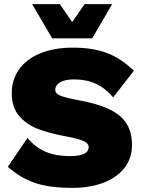

<svg xmlns="http://www.w3.org/2000/svg" viewBox="-20 -901 685 931"><path d="M629 -558 529 -429Q489 -475 443.5 -495.5Q398 -516 339 -516Q296 -516 272 -502Q248 -488 248 -465Q248 -447 273 -437Q298 -427 356 -416Q452 -399 509.5 -371.5Q567 -344 593.5 -302Q620 -260 620 -198Q620 -132 582 -85Q544 -38 479 -14Q414 10 332 10Q218 10 148 -14.5Q78 -39 18 -92L113 -232Q153 -185 202.5 -164.5Q252 -144 319 -144Q410 -144 410 -188Q410 -207 383.5 -218Q357 -229 298 -240Q218 -255 163.5 -276Q109 -297 73 -338.5Q37 -380 37 -449Q37 -514 72 -564Q107 -614 174 -642Q241 -670 334 -670Q429 -670 497.5 -644.5Q566 -619 629 -558ZM427 -715H233L136 -881H270L330 -794L390 -881H524Z"/></svg>

Font: Work Sans ExtraBold
Style: Regular
Weight: 800
Designer: Wei Huang
Foundry: Wei Huang
Version: Version 1.500